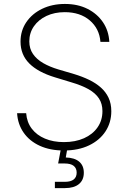

<svg xmlns="http://www.w3.org/2000/svg" viewBox="-20 -758 656 982"><path d="M306.6 11.7Q236.3 11.7 183.8 -12.2Q131.3 -36.1 101.1 -79.3Q70.8 -122.6 67.4 -179.2H113.8Q117.2 -133.3 142.3 -100.1Q167.5 -66.9 210 -49.1Q252.4 -31.2 306.6 -31.2Q365.2 -31.2 409.7 -51Q454.1 -70.8 479 -106.7Q503.9 -142.6 503.9 -189.5Q503.9 -227.1 486.3 -254.2Q468.8 -281.2 433.6 -301.3Q398.4 -321.3 345.2 -336.9L261.7 -362.3Q174.3 -388.7 129.6 -433.6Q85 -478.5 85 -544.9Q85 -601.1 114.7 -644.8Q144.5 -688.5 195.8 -713.1Q247.1 -737.8 312 -737.8Q377.9 -737.8 427.7 -712.6Q477.5 -687.5 506.8 -644Q536.1 -600.6 539.1 -543.9H493.7Q488.3 -611.8 439 -653.8Q389.6 -695.8 311 -695.8Q258.8 -695.8 217.8 -676.5Q176.8 -657.2 153.3 -623.3Q129.9 -589.4 129.9 -546.4Q129.9 -509.3 148.7 -481.9Q167.5 -454.6 200.9 -435.3Q234.4 -416 278.8 -402.8L358.4 -379.4Q400.4 -366.7 435.3 -349.9Q470.2 -333 495.6 -310.5Q521 -288.1 535.2 -258.1Q549.3 -228 549.3 -189Q549.3 -131.3 519.5 -85.9Q489.7 -40.5 435.3 -14.4Q380.9 11.7 306.6 11.7ZM260.7 204.1V171.9H312Q341.8 171.9 356.9 159.9Q372.1 147.9 372.1 125Q372.1 102.5 356.9 90.3Q341.8 78.1 309.6 78.1H277.3L294.9 -14.2H324.7V0L316.4 47.4Q361.3 48.8 385 68.8Q408.7 88.9 408.7 125.5Q408.7 163.1 383.5 183.6Q358.4 204.1 312 204.1Z"/></svg>

Font: Inter 16pt ExtraLight
Style: Regular
Weight: 250
Version: Version 4.001;git-66647c0bb